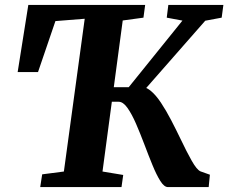

<svg xmlns="http://www.w3.org/2000/svg" viewBox="-20 -763 931 783"><path d="M144 0 152 -52 240.5 -63.5 325.5 -686.5 206 -677 135 -469H52L95.5 -743H572L565 -691L480.5 -679.5L398 -63.5L482.5 -49.5L475.5 0ZM665 0Q649.5 0 633.8 -25Q618 -50 601.8 -89.8Q585.5 -129.5 568.8 -174Q552 -218.5 534.8 -258.2Q517.5 -298 499.8 -323Q482 -348 464 -348H424.5L432.5 -407.5H505L724 -679L660 -691L666.5 -743H891L884 -691L817 -678.5L534 -356L548.5 -406.5Q570.5 -412 592.8 -394.2Q615 -376.5 636.2 -344.5Q657.5 -312.5 678 -273Q698.5 -233.5 717 -195Q729 -170 740.2 -147.8Q751.5 -125.5 761.8 -107.5Q772 -89.5 781.2 -78.2Q790.5 -67 798 -64L836 -50.5L831 0Z"/></svg>

Font: Merriweather ExtraBold
Style: Italic
Weight: 800
Italic angle: -7.8°
Version: Version 2.101